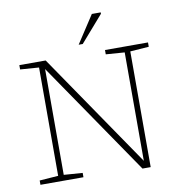

<svg xmlns="http://www.w3.org/2000/svg" viewBox="-98 -1017 1050 1117"><g transform="rotate(-10 427.0 -458.5)"><path d="M162.5 -33.5V-673.5L52 -681.5V-707H207.5L668.5 -33V-673.5L558 -681.5V-707H812V-681.5L701.5 -673.5V10H653L195.5 -658.5V-33.5L306 -25.5V0H52V-25.5ZM412.5 -764 519 -927H571.5V-919L436.5 -764Z"/></g></svg>

Font: Newsreader 6pt ExtraLight
Style: Regular
Weight: 275
Designer: Hugues Gentile
Foundry: Production Type
Version: Version 1.003; ttfautohint (v1.8.3)